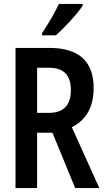

<svg xmlns="http://www.w3.org/2000/svg" viewBox="-20 -958 540 978"><path d="M194 -789V-778H265C308 -817 375 -888 401 -929V-938H280C259 -893 230 -843 194 -789ZM59 0H169V-282H247L363 0H486L346 -310C417 -346 457 -410 457 -510C457 -646 381 -714 231 -714H59ZM228 -383H169V-613H228C303 -613 341 -577 341 -499C341 -422 304 -383 228 -383Z"/></svg>

Font: Noto Sans Mono ExtraCondensed SemiBold
Style: Regular
Weight: 600
Width: 2
Designer: Monotype Design Team
Foundry: Monotype Imaging Inc.
Version: Version 2.014